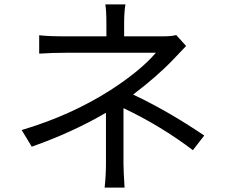

<svg xmlns="http://www.w3.org/2000/svg" viewBox="-20 -818 1040 877"><path d="M861 -132Q715 -243 544 -324V-71Q544 -39 549 39H458Q464 -19 464 -71V-303Q310 -213 125 -148L79 -224Q304 -291 484 -406Q622 -495 692 -577H281Q219 -577 159 -573V-657Q199 -652 280 -652H466V-709Q466 -771 461 -798H553Q547 -765 547 -709V-652H722Q765 -652 785 -658L830 -608L773 -548Q700 -471 588 -386Q742 -314 913 -199Z"/></svg>

Font: Source Han Sans K Regular
Style: Regular
Weight: 400
Designer: Ryoko NISHIZUKA  (kana & ideographs); Paul D. Hunt (Latin, Greek & Cyrillic); Wenlong ZHANG  (bopomofo); Sandoll Communi
Foundry: Adobe Systems Incorporated
Version: Version 1.00 July 18, 2014, initial release